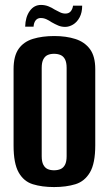

<svg xmlns="http://www.w3.org/2000/svg" viewBox="-20 -746 441 778"><path d="M199 12Q150 12 113 0.5Q76 -11 55.5 -47.5Q35 -84 35 -156V-466Q35 -519 55.5 -548Q76 -577 113.5 -588.5Q151 -600 200 -600Q248 -600 285.5 -588Q323 -576 344.5 -547Q366 -518 366 -466V-157Q366 -84 344.5 -47.5Q323 -11 285.5 0.5Q248 12 199 12ZM199 -56Q214 -56 225.5 -61Q237 -66 243.5 -78.5Q250 -91 250 -113V-471Q250 -493 243.5 -505.5Q237 -518 225.5 -523Q214 -528 199 -528Q184 -528 173 -523Q162 -518 155.5 -505.5Q149 -493 149 -471V-113Q149 -91 155.5 -78.5Q162 -66 173 -61Q184 -56 199 -56ZM244 -637Q229 -637 216 -642.5Q203 -648 189 -656Q179 -663 168 -668Q157 -673 145 -673Q132 -673 124.5 -663.5Q117 -654 116 -638H82Q83 -677 100.5 -701.5Q118 -726 146 -726Q162 -726 176 -720.5Q190 -715 202 -707Q213 -701 223.5 -696Q234 -691 245 -691Q259 -691 266.5 -700Q274 -709 276 -723H313Q313 -695 302.5 -675.5Q292 -656 276 -646.5Q260 -637 244 -637Z"/></svg>

Font: Alumni Sans
Style: Bold
Weight: 700
Designer: Robert E. Leuschke
Foundry: Robert E. Leuschke
Version: Version 1.018